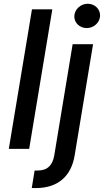

<svg xmlns="http://www.w3.org/2000/svg" viewBox="-20 -776 542 1001"><path d="M252.8 -727.3H146.7L25.9 0H132.1ZM145.6 204.2C153.1 204.5 159.8 204.5 166.9 204.5C279.8 204.5 350.5 144.9 369 35.5L465.2 -545.5H358.7L262.8 34.8C253.9 85.2 228 112.9 177.6 112.9H160.5ZM367.5 -692.8C365.8 -658 394.9 -629.6 431.8 -629.6C468.8 -629.6 500 -658 501.8 -692.8C503.2 -728 474.4 -756.4 437.5 -756.4C400.9 -756.4 369.3 -728 367.5 -692.8Z"/></svg>

Font: Magic Ui Pro Medium
Style: Italic
Weight: 500
Italic angle: -9.39999°
Designer: Stefan Endress, Andreas Faust
Version: Version 1.000;FEAKit 1.0